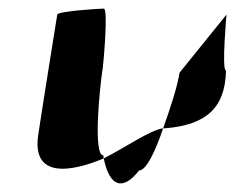

<svg xmlns="http://www.w3.org/2000/svg" viewBox="-20 -572 546 446"><path d="M69 -260C53 -158 142 -171 221 -204C220 -206 221 -209 220 -211C196 -211 211 -366 219 -416C220 -424 232 -552 221 -552C211 -552 114 -546 113 -538C113 -538 81 -340 69 -260ZM221 -204C234 -139 265 -127 303 -176C320 -176 341 -221 359 -274C329 -270 272 -230 221 -204ZM359 -274H364C460 -282 503 -322 505 -408C494 -408 507 -546 506 -538L397 -403C392 -370 375 -319 359 -274Z"/></svg>

Font: Ampere
Style: SuCndIta
Weight: 400
Version: Version 1